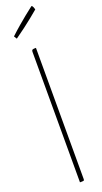

<svg xmlns="http://www.w3.org/2000/svg" viewBox="-183 -972 530 998"><g transform="rotate(-20 82.5 -473.5)"><path d="M17 -814C93 -867 159 -924 159 -924C159 -924 154 -947 146 -947C146 -947 73 -892 7 -830L17 -814ZM94 -735C76 -735 70 -735 70 -720V0C93 0 94 0 94 -10Z"/></g></svg>

Font: Yanone Kaffeesatz Extra Light
Style: Regular
Weight: 200
Designer: Yanone (Cyrillic: Daniel Pouzeot & Huerta Tipografica)
Foundry: Yanone
Version: Version 1.100;PS 001.100;hotconv 1.0.70;makeotf.lib2.5.58329